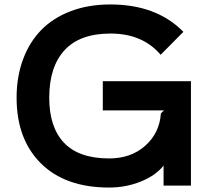

<svg xmlns="http://www.w3.org/2000/svg" viewBox="-20 -840 975 870"><path d="M845.2 -472.2V1H721.2V-89.8Q686.5 -45.4 618.9 -17.8Q551.3 9.8 474.1 9.8Q275.9 9.8 165.5 -99.6Q55.2 -209 55.2 -397Q55.2 -491.7 84 -570.1Q112.8 -648.4 166.5 -703.6Q220.2 -758.8 300.3 -789.3Q380.4 -819.8 480 -819.8Q689 -819.8 811 -695.8L708 -591.8Q626 -688 481 -688Q341.8 -688 272.5 -612.5Q203.1 -537.1 203.1 -397Q203.1 -263.7 270.3 -192.9Q337.4 -122.1 475.1 -122.1Q573.7 -122.1 638.4 -179.9Q703.1 -237.8 709 -326.2L723.1 -339.8H445.8V-472.2Z"/></svg>

Font: Sinkin Sans 600 SemiBold
Style: Regular
Weight: 600
Designer: Keith Bates
Foundry: K-Type
Version: Sinkin Sans (version 1.0)  by Keith Bates   •   © 2014   www